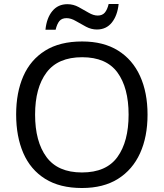

<svg xmlns="http://www.w3.org/2000/svg" viewBox="-20 -933 821 963"><path d="M720 -358Q720 -247 682.5 -164.5Q645 -82 572 -36Q499 10 391 10Q280 10 206.5 -36Q133 -82 97 -165Q61 -248 61 -359Q61 -469 97 -551Q133 -633 206.5 -679Q280 -725 392 -725Q499 -725 572 -679.5Q645 -634 682.5 -551.5Q720 -469 720 -358ZM156 -358Q156 -223 213 -145.5Q270 -68 391 -68Q513 -68 569 -145.5Q625 -223 625 -358Q625 -493 569 -569.5Q513 -646 392 -646Q271 -646 213.5 -569.5Q156 -493 156 -358ZM208 -784Q214 -843 242.5 -877.5Q271 -912 318 -912Q348 -912 374.5 -897.5Q401 -883 425 -869Q449 -855 470 -855Q493 -855 505.5 -869.5Q518 -884 525 -913H575Q569 -855 541 -820Q513 -785 466 -785Q438 -785 411.5 -799Q385 -813 360.5 -827.5Q336 -842 314 -842Q290 -842 278 -827.5Q266 -813 259 -784Z"/></svg>

Font: Noto Sans Syloti Nagri
Style: Regular
Weight: 400
Designer: Monotype Design Team
Foundry: Monotype Imaging Inc.
Version: Version 2.003; ttfautohint (v1.8.4.7-5d5b)